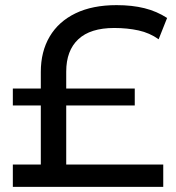

<svg xmlns="http://www.w3.org/2000/svg" viewBox="-20 -728 686 748"><path d="M30 0V-87H139V-317H30V-383H139V-448Q139 -527 173.5 -585.5Q208 -644 274 -676Q340 -708 434 -708Q495 -708 543 -696Q591 -684 631 -658L598 -575Q563 -600 519.5 -609.5Q476 -619 425 -619Q332 -619 285 -575Q238 -531 238 -449V-383H505V-317H238V-87H616V0Z"/></svg>

Font: Montserrat Z Med
Style: Regular
Weight: 500
Designer: Julieta Ulanovsky
Foundry: Julieta Ulanovsky
Version: Version 8.000